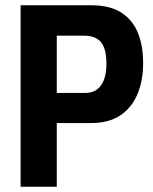

<svg xmlns="http://www.w3.org/2000/svg" viewBox="-20 -707 578 727"><path d="M58 0V-687H326Q396 -687 439 -659.5Q482 -632 502 -583Q522 -534 522 -468Q522 -401 500 -349.5Q478 -298 434.5 -269.5Q391 -241 325 -241H195V0ZM195 -355H301Q343 -355 363 -384.5Q383 -414 383 -465Q383 -502 374.5 -525.5Q366 -549 347 -560.5Q328 -572 297 -572H195Z"/></svg>

Font: Archivo Condensed
Style: Bold
Weight: 700
Width: 3
Designer: Hector Gatti
Foundry: Omnibus-Type
Version: Version 2.001